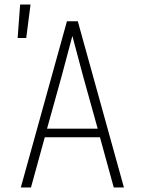

<svg xmlns="http://www.w3.org/2000/svg" viewBox="-20 -829 640 849"><path d="M72 0 276 -735H324L528 0H483L422 -222H178L117 0ZM412 -260 348 -490Q336 -535 324 -580Q312 -625 300 -670Q288 -625 276 -580Q264 -535 252 -490L188 -260ZM58 -661 69 -809H115L96 -661Z"/></svg>

Font: Iosevka Aile Extralight
Style: Regular
Weight: 200
Designer: Belleve Invis
Foundry: Belleve Invis
Version: Version 31.1.0; ttfautohint (v1.8.4)